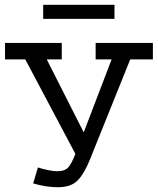

<svg xmlns="http://www.w3.org/2000/svg" viewBox="-20 -769 662 805"><path d="M223 16Q198 16 172.5 12Q147 8 119 0L139 -67Q160 -60 183 -55.5Q206 -51 219 -51Q252 -51 266.5 -67.5Q281 -84 296 -124L86 -520H1V-589H239V-520H176L331 -214L448 -520H381V-589H621V-520H526L357 -100Q334 -42 306 -13Q278 16 223 16ZM161 -749H460V-690H161Z"/></svg>

Font: Podkova
Style: Regular
Weight: 400
Designer: Ilya Yudin
Foundry: Cyreal (www.cyreal.org)
Version: Version 2.103